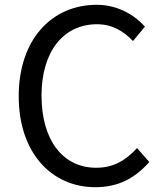

<svg xmlns="http://www.w3.org/2000/svg" viewBox="-20 -767 678 800"><path d="M377 13C473 13 542 -24 602 -92L551 -150C504 -99 453 -68 381 -68C241 -68 153 -184 153 -369C153 -553 245 -666 384 -666C448 -666 495 -637 534 -596L584 -656C542 -703 472 -747 383 -747C196 -747 58 -603 58 -366C58 -129 196 13 377 13Z"/></svg>

Font: Spoqa Han Sans Neo
Style: Regular
Weight: 400
Designer: [Spoqa Han Sans Neo] Dong-huui Kim ___ Younghwa Kang ___ Yujin Lee ___ [Noto Sans] Ryoko NISHIZUKA ____ (kana & ideograp
Foundry: Spoqa (http://www.spoqa-han-sans.com)
Version: Version 1.100;hotconv 1.0.109;makeotfexe 2.5.65596